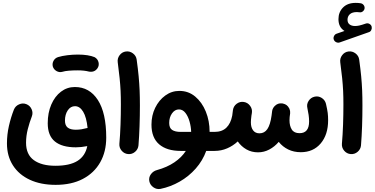

<svg xmlns="http://www.w3.org/2000/svg" viewBox="-20 -984 2549 1306"><path d="M339.4 -531.2Q334 -551.3 344 -570.1Q354 -588.9 375 -595.7Q402.3 -604 438.5 -608.4Q474.6 -612.8 509.8 -612.8Q545.4 -612.8 574.5 -608.2Q603.5 -603.5 623.5 -595.2Q644.5 -583.5 650.1 -560.8Q655.8 -538.1 642.6 -519Q631.8 -503.9 616.7 -498.8Q601.6 -493.7 585 -497.1Q552.7 -505.4 509.8 -505.4Q476.6 -505.4 449 -503.2Q421.4 -501 404.3 -495.6Q383.8 -489.7 364.7 -500.5Q345.7 -511.2 339.4 -531.2ZM27.3 -8.3Q27.3 -68.4 40.5 -126.7Q53.7 -185.1 74.7 -238.8Q85 -263.7 110.4 -274.4Q135.7 -285.2 159.7 -275.4Q184.1 -265.6 195.1 -241Q206.1 -216.3 196.3 -191.4Q180.7 -151.4 168.9 -105.2Q157.2 -59.1 157.2 -13.2Q157.2 66.9 210 105.2Q262.7 143.6 356.9 143.6Q454.1 143.6 507.1 110.4Q560.1 77.1 573.7 9.8Q531.7 18.1 496.1 18.1Q401.9 18.1 353.3 -21.7Q304.7 -61.5 304.7 -145.5Q304.7 -217.3 328.9 -272.9Q353 -328.6 394.8 -360.4Q436.5 -392.1 489.3 -392.1Q588.4 -392.1 645.5 -304Q702.6 -215.8 702.6 -47.9Q702.6 47.9 661.6 120.1Q620.6 192.4 543.7 232.9Q466.8 273.4 358.4 273.4Q257.8 273.4 183.3 239Q108.9 204.6 68.1 141.1Q27.3 77.6 27.3 -8.3ZM421.9 -163.6Q421.9 -130.9 440.4 -116.2Q459 -101.6 495.1 -101.6Q516.6 -101.6 534.7 -104.7Q552.7 -107.9 569.3 -112.3Q572.3 -113.3 575.7 -113.3Q568.4 -186.5 545.7 -224.1Q522.9 -261.7 490.2 -261.7Q460 -261.7 440.9 -233.4Q421.9 -205.1 421.9 -163.6Z M780.8 -560.5Q777.3 -586.9 793.7 -608.6Q810.1 -630.4 836.4 -633.8Q862.8 -637.2 884.5 -620.8Q906.2 -604.5 909.7 -578.1Q918.5 -514.2 923.1 -465.1Q927.7 -416 929.7 -369.6Q931.6 -323.2 931.6 -266.1Q931.6 -196.8 929.2 -126.2Q926.8 -55.7 921.9 4.9Q919.4 31.2 898.7 48.8Q877.9 66.4 851.1 64Q824.7 61.5 807.4 41Q790 20.5 792 -5.9Q797.4 -66.4 799.8 -136Q802.2 -205.6 802.2 -272.9Q802.2 -324.7 800.3 -366Q798.3 -407.2 793.7 -452.4Q789.1 -497.6 780.8 -560.5Z M1209 42.5Q1114.7 42.5 1062.5 -2.4Q1010.3 -47.4 1010.3 -136.2Q1010.3 -198.7 1035.6 -250.7Q1061 -302.7 1104.2 -334.2Q1147.5 -365.7 1200.2 -365.7Q1261.7 -365.7 1307.9 -327.1Q1354 -288.6 1379.9 -225.1Q1405.8 -161.6 1405.8 -86.9H1439.5Q1466.3 -86.9 1485.1 -67.9Q1503.9 -48.8 1503.9 -22Q1503.9 4.9 1485.1 23.7Q1466.3 42.5 1439.5 42.5H1382.8Q1358.4 109.4 1311.3 162.6Q1264.2 215.8 1202.4 251.2Q1140.6 286.6 1071.8 300.8Q1045.9 305.7 1023.4 290Q1001 274.4 995.6 248.5Q990.7 222.7 1006.3 201.2Q1022 179.7 1047.4 172.9Q1116.7 153.8 1166.3 120.1Q1215.8 86.4 1244.1 42.5ZM1207.5 -86.9H1280.3Q1279.3 -121.6 1269.5 -156.7Q1259.8 -191.9 1241.5 -215.8Q1223.1 -239.7 1197.3 -239.7Q1168.9 -239.7 1149.9 -212.6Q1130.9 -185.5 1130.9 -147.9Q1130.9 -113.3 1151.1 -100.1Q1171.4 -86.9 1207.5 -86.9Z M1375 -22Q1375 -48.8 1393.8 -67.9Q1412.6 -86.9 1439.5 -86.9Q1490.2 -86.9 1519.8 -115.5Q1549.3 -144 1559.6 -197.3Q1561.5 -211.4 1564.5 -235.4Q1568.4 -262.2 1590.1 -278.3Q1611.8 -294.4 1638.2 -290.5Q1664.6 -286.6 1680.9 -264.6Q1697.3 -242.7 1693.4 -216.3Q1692.4 -211.4 1691.9 -207Q1691.4 -202.6 1690.4 -198.2Q1688 -179.7 1687.3 -169.9Q1686.5 -160.2 1686.5 -151.9Q1686.5 -117.2 1701.7 -97.2Q1716.8 -77.1 1745.1 -77.1Q1778.8 -77.1 1798.6 -106Q1818.4 -134.8 1827.1 -197.3Q1828.1 -210 1830.6 -224.6V-225.1Q1831.5 -237.3 1837.4 -247.6Q1841.8 -256.3 1849.1 -263.2Q1869.6 -283.7 1897.9 -280.8Q1900.9 -280.3 1903.8 -279.8Q1904.8 -279.8 1905.8 -279.3Q1905.8 -279.3 1905.8 -279.3Q1933.6 -273.4 1946.8 -247.6Q1946.8 -247.6 1947.3 -247.1Q1947.3 -246.6 1947.8 -246.1Q1948.2 -245.1 1948.2 -244.6Q1948.2 -244.6 1948.7 -244.1Q1955.1 -229.5 1953.6 -213.4Q1952.1 -200.2 1950.2 -187.5Q1949.2 -176.3 1949.2 -166Q1949.2 -127.4 1964.8 -102.8Q1980.5 -78.1 2017.6 -78.1Q2082.5 -78.1 2082.5 -157.7Q2082.5 -179.7 2079.3 -202.1Q2076.2 -224.6 2070.8 -249Q2064.5 -274.9 2079.1 -297.6Q2093.8 -320.3 2119.1 -326.2Q2145 -332.5 2168 -318.1Q2190.9 -303.7 2197.3 -277.8Q2206.5 -237.8 2209.2 -215.6Q2211.9 -193.4 2211.9 -166Q2211.9 -67.9 2161.4 -8.3Q2110.8 51.3 2025.9 51.3Q1978.5 51.3 1940.4 32.7Q1902.3 14.2 1876 -19Q1847.7 14.2 1811.5 33.2Q1775.4 52.2 1734.9 52.2Q1691.4 52.2 1656.2 32.2Q1621.1 12.2 1597.2 -22Q1565.4 7.8 1525.1 25.1Q1484.9 42.5 1439.5 42.5Q1412.6 42.5 1393.8 23.7Q1375 4.9 1375 -22Z M2250.5 -714.8Q2246.1 -726.1 2252 -738.5Q2257.8 -751 2270 -754.9L2323.2 -773.4Q2282.2 -798.8 2282.2 -853.5Q2282.2 -901.4 2313.2 -932.9Q2344.2 -964.4 2399.4 -964.4Q2417 -964.4 2432.6 -961.9Q2445.3 -960 2453.1 -950.2Q2460.9 -940.4 2460 -928.2Q2459 -916 2448.7 -907.2Q2438.5 -898.4 2425.8 -900.4Q2419.4 -901.9 2407.7 -901.9Q2375.5 -901.9 2359.6 -887.2Q2343.8 -872.6 2343.8 -849.6Q2343.8 -828.6 2357.7 -817.9Q2371.6 -807.1 2395.5 -807.1Q2408.7 -807.1 2423.6 -810.3Q2438.5 -813.5 2468.3 -823.7Q2481.4 -828.1 2493.4 -821.3Q2505.4 -814.5 2508.3 -801.8Q2510.7 -789.6 2505.1 -778.8Q2499.5 -768.1 2488.8 -765.1L2290.5 -695.3Q2278.8 -691.4 2266.8 -697Q2254.9 -702.6 2250.5 -714.8ZM2294.4 -560.5Q2291 -586.9 2307.4 -608.6Q2323.7 -630.4 2350.1 -633.8Q2376.5 -637.2 2398.2 -620.8Q2419.9 -604.5 2423.3 -578.1Q2432.1 -514.2 2436.8 -465.1Q2441.4 -416 2443.4 -369.6Q2445.3 -323.2 2445.3 -266.1Q2445.3 -196.8 2442.9 -126.2Q2440.4 -55.7 2435.5 4.9Q2433.1 31.2 2412.4 48.8Q2391.6 66.4 2364.7 64Q2338.4 61.5 2321 41Q2303.7 20.5 2305.7 -5.9Q2311 -66.4 2313.5 -136Q2315.9 -205.6 2315.9 -272.9Q2315.9 -324.7 2314 -366Q2312 -407.2 2307.4 -452.4Q2302.7 -497.6 2294.4 -560.5Z"/></svg>

Font: Mikhak Bold
Style: Regular
Weight: 700
Designer: Amin Abedi
Version: Version 3.3